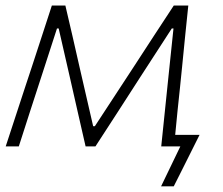

<svg xmlns="http://www.w3.org/2000/svg" viewBox="-20 -514 782 674"><path d="M0 0Q35.5 -108.5 69 -210.5L91.5 -278.5Q109 -332 126.8 -386.5Q144.5 -441 162 -494.5H209.5Q222 -441.5 234.5 -387.2Q247 -333 259 -279.5L307 -71H313L449.5 -279.5Q485 -334 520 -387.8Q555 -441.5 590 -494.5H641Q635.5 -442 629.8 -385.8Q624 -329.5 619 -277L612 -208Q607.5 -166.5 603.2 -124.5Q599 -82.5 595 -40.5H680.5Q669 -17.5 657.5 5.5Q646 28.5 634.5 51.5Q623.5 74 612.2 96Q601 118 590 140H545.5L613 0H546Q552.5 -62.5 559 -125.8Q565.5 -189 572 -251.5L589 -414H583L471.5 -242Q432.5 -181.5 393.5 -121Q354.5 -60.5 315 0H280.5Q266.5 -60.5 252.8 -121.2Q239 -182 225.5 -241.5L186 -414H180L128 -253.5Q107.5 -190.5 86.8 -126.8Q66 -63 46 0Z"/></svg>

Font: Commissioner ExtraLight
Style: Italic
Weight: 200
Italic angle: -12°
Designer: Kostas Bartsokas
Foundry: Kostas Bartsokas
Version: Version 1.000; ttfautohint (v1.8.3)